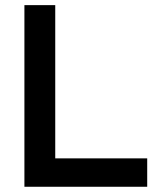

<svg xmlns="http://www.w3.org/2000/svg" viewBox="-20 -713 626 733"><path d="M73.2 0V-693.4H190.9V-108.4H542V0Z"/></svg>

Font: CaskaydiaCove NFP SemiBold
Style: Regular
Weight: 600
Designer: Aaron Bell
Foundry: Saja Typeworks
Version: Version 2111.001; VTT 6.35;Nerd Fonts 3.1.1